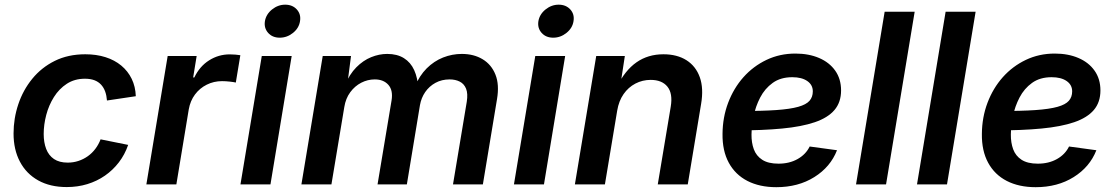

<svg xmlns="http://www.w3.org/2000/svg" viewBox="-20 -777 4700 809"><path d="M261.2 11.2Q191.4 11.2 141.1 -16.8Q90.8 -44.9 64 -95.7Q37.1 -146.5 37.1 -214.4Q37.1 -277.8 57.1 -337.6Q77.1 -397.5 116 -445.1Q154.8 -492.7 210.9 -520.5Q267.1 -548.3 339.4 -548.3Q386.2 -548.3 424.6 -536.1Q462.9 -523.9 491 -500.7Q519 -477.5 534.9 -444.8Q550.8 -412.1 552.2 -371.6L430.7 -353.5Q429.2 -374.5 423.1 -391.4Q417 -408.2 405.8 -420.4Q394.5 -432.6 377.7 -439Q360.8 -445.3 337.9 -445.3Q294.4 -445.3 261.7 -424.1Q229 -402.8 207.3 -368.2Q185.5 -333.5 174.8 -292.5Q164.1 -251.5 164.1 -212.4Q164.1 -176.8 174.6 -149.4Q185.1 -122.1 207.5 -106.9Q230 -91.8 265.1 -91.8Q289.1 -91.8 310.5 -98.9Q332 -106 350.1 -118.9Q368.2 -131.8 381.8 -149.9Q395.5 -168 403.8 -189.9L520 -166.5Q505.9 -125.5 480.7 -92.8Q455.6 -60.1 422.1 -36.9Q388.7 -13.7 347.9 -1.2Q307.1 11.2 261.2 11.2Z M596.7 0 686.5 -541H808.6L793.9 -450.7H798.8Q821.3 -497.6 861.1 -522.7Q900.9 -547.9 948.2 -547.9Q959.5 -547.9 971.9 -546.9Q984.4 -545.9 992.7 -544.4L973.6 -429.2Q965.3 -431.2 948.5 -433.1Q931.6 -435.1 915.5 -435.1Q880.9 -435.1 851.1 -420.2Q821.3 -405.3 801.5 -378.7Q781.7 -352.1 775.4 -316.4L723.1 0Z M993.2 0 1083 -541H1209L1119.6 0ZM1158.7 -618.2Q1127.9 -618.2 1109.9 -638.4Q1091.8 -658.7 1096.2 -687.5Q1101.1 -716.8 1126.2 -737.1Q1151.4 -757.3 1181.6 -757.3Q1212.4 -757.3 1230.7 -737.1Q1249 -716.8 1244.1 -687.5Q1239.7 -658.7 1214.6 -638.4Q1189.5 -618.2 1158.7 -618.2Z M1250 0 1339.8 -541H1459L1442.4 -412.6L1432.6 -416.5Q1452.6 -464.4 1481.4 -493.4Q1510.3 -522.5 1543.9 -536.1Q1577.6 -549.8 1611.8 -549.8Q1653.3 -549.8 1681.9 -532Q1710.4 -514.2 1725.3 -481.4Q1740.2 -448.7 1742.2 -403.3L1728 -411.6Q1747.1 -458 1777.8 -488.8Q1808.6 -519.5 1846.9 -534.7Q1885.3 -549.8 1925.8 -549.8Q1976.6 -549.8 2013.7 -527.3Q2050.8 -504.9 2067.6 -462.6Q2084.5 -420.4 2074.2 -359.4L2014.6 0H1888.7L1946.8 -348.6Q1952.1 -382.8 1943.8 -403.3Q1935.5 -423.8 1917.2 -433.1Q1898.9 -442.4 1874.5 -442.4Q1841.3 -442.4 1814.9 -428Q1788.6 -413.6 1771.7 -389.2Q1754.9 -364.7 1749.5 -334L1694.3 0H1570.8L1629.9 -354Q1636.7 -396.5 1616.5 -419.4Q1596.2 -442.4 1559.1 -442.4Q1529.3 -442.4 1502.2 -428.5Q1475.1 -414.6 1455.8 -388.4Q1436.5 -362.3 1430.7 -325.7L1376.5 0Z M2145.5 0 2235.4 -541H2361.3L2272 0ZM2311 -618.2Q2280.3 -618.2 2262.2 -638.4Q2244.1 -658.7 2248.5 -687.5Q2253.4 -716.8 2278.6 -737.1Q2303.7 -757.3 2334 -757.3Q2364.7 -757.3 2383.1 -737.1Q2401.4 -716.8 2396.5 -687.5Q2392.1 -658.7 2366.9 -638.4Q2341.8 -618.2 2311 -618.2Z M2580.6 -311 2528.8 0H2402.3L2492.2 -541H2612.8L2592.3 -406.7L2579.1 -410.6Q2613.3 -480.5 2661.9 -514.4Q2710.4 -548.3 2775.4 -548.3Q2833 -548.3 2872.6 -523.2Q2912.1 -498 2928.7 -451.4Q2945.3 -404.8 2934.1 -338.9L2877.9 0H2751.5L2806.2 -327.6Q2815.4 -383.3 2792.2 -411.9Q2769 -440.4 2721.7 -440.4Q2687 -440.4 2657.2 -424.8Q2627.4 -409.2 2607.4 -380.4Q2587.4 -351.6 2580.6 -311Z M3251 11.7Q3180.7 11.7 3129.4 -14.6Q3078.1 -41 3050.8 -91.3Q3023.4 -141.6 3024.4 -212.9Q3024.9 -282.7 3048.1 -344Q3071.3 -405.3 3112.5 -451.7Q3153.8 -498 3209.7 -524.7Q3265.6 -551.3 3331.5 -551.3Q3387.7 -551.3 3431.2 -532.7Q3474.6 -514.2 3499.3 -479.2Q3523.9 -444.3 3523.9 -396Q3523.9 -346.2 3496.1 -313.5Q3468.3 -280.8 3413.1 -262Q3357.9 -243.2 3275.6 -235.4Q3193.4 -227.5 3084 -227.5L3098.1 -309.1Q3190.4 -309.1 3250 -313.2Q3309.6 -317.4 3343.3 -326.9Q3377 -336.4 3390.9 -352.3Q3404.8 -368.2 3404.8 -392.1Q3404.8 -419.4 3381.6 -435.5Q3358.4 -451.7 3318.4 -451.7Q3269 -451.7 3235.8 -427.7Q3202.6 -403.8 3183.1 -366.2Q3163.6 -328.6 3155.3 -287.1Q3147 -245.6 3146.5 -210.4Q3146 -176.3 3156.2 -148.2Q3166.5 -120.1 3191.7 -103.8Q3216.8 -87.4 3260.3 -87.4Q3306.2 -87.4 3340.8 -106.9Q3375.5 -126.5 3391.6 -159.7L3506.8 -144Q3479 -73.2 3411.1 -30.8Q3343.3 11.7 3251 11.7Z M3834 -727.5 3713.4 0H3586.9L3707.5 -727.5Z M4090.8 -727.5 3970.2 0H3843.8L3964.4 -727.5Z M4343.8 11.7Q4273.4 11.7 4222.2 -14.6Q4170.9 -41 4143.6 -91.3Q4116.2 -141.6 4117.2 -212.9Q4117.7 -282.7 4140.9 -344Q4164.1 -405.3 4205.3 -451.7Q4246.6 -498 4302.5 -524.7Q4358.4 -551.3 4424.3 -551.3Q4480.5 -551.3 4523.9 -532.7Q4567.4 -514.2 4592 -479.2Q4616.7 -444.3 4616.7 -396Q4616.7 -346.2 4588.9 -313.5Q4561 -280.8 4505.9 -262Q4450.7 -243.2 4368.4 -235.4Q4286.1 -227.5 4176.8 -227.5L4190.9 -309.1Q4283.2 -309.1 4342.8 -313.2Q4402.3 -317.4 4436 -326.9Q4469.7 -336.4 4483.6 -352.3Q4497.6 -368.2 4497.6 -392.1Q4497.6 -419.4 4474.4 -435.5Q4451.2 -451.7 4411.1 -451.7Q4361.8 -451.7 4328.6 -427.7Q4295.4 -403.8 4275.9 -366.2Q4256.3 -328.6 4248 -287.1Q4239.7 -245.6 4239.3 -210.4Q4238.8 -176.3 4249 -148.2Q4259.3 -120.1 4284.4 -103.8Q4309.6 -87.4 4353 -87.4Q4398.9 -87.4 4433.6 -106.9Q4468.3 -126.5 4484.4 -159.7L4599.6 -144Q4571.8 -73.2 4503.9 -30.8Q4436 11.7 4343.8 11.7Z"/></svg>

Font: Inter 17pt SemiBold
Style: Italic
Weight: 600
Italic angle: -9.3988°
Version: Version 4.001;git-66647c0bb